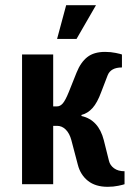

<svg xmlns="http://www.w3.org/2000/svg" viewBox="-20 -710 510 740"><path d="M200 -560 235 -690H350L275 -560ZM280 -75 255 -170Q248 -196 233.5 -210.5Q219 -225 200 -225H185V0H65V-500H185V-300H200Q212 -300 222 -311.5Q232 -323 245 -355L275 -430Q291 -470 316.5 -490Q342 -510 385 -510Q407 -510 426 -506Q445 -502 450 -500V-450Q407 -450 395 -420L370 -355Q355 -314 336.5 -293.5Q318 -273 294 -267V-263Q360 -248 380 -170L400 -90Q404 -73 419.5 -61.5Q435 -50 460 -50V0Q455 2 436 6Q417 10 395 10Q348 10 319 -13Q290 -36 280 -75Z"/></svg>

Font: Cuprum
Style: Bold
Weight: 700
Designer: Jovanny Lemonad
Foundry: Jovanny Lemonad
Version: Version 2.000